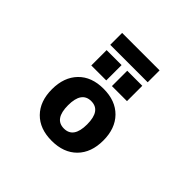

<svg xmlns="http://www.w3.org/2000/svg" viewBox="-213 -1170 1427 1427"><g transform="rotate(45 500.0 -457.0)"><path d="M402.3 -261.7Q402.3 -117.2 502.9 -117.2Q603.5 -117.2 603.5 -261.2Q603.5 -405.3 502.9 -405.3Q402.3 -405.3 402.3 -261.7ZM305.7 -461.9Q377 -535.2 502.9 -535.2Q628.9 -535.2 701.2 -461.4Q773.4 -387.7 773.4 -261.2Q773.4 -134.8 701.2 -61.5Q628.9 11.7 502.9 11.7Q377 11.7 305.2 -61.5Q233.4 -134.8 233.4 -261.2Q233.4 -387.7 305.7 -461.9ZM306.6 -800.8V-925.8H700.2V-800.8ZM315.4 -592.8V-753.9H472.7V-592.8ZM532.2 -592.8V-753.9H690.4V-592.8Z"/></g></svg>

Font: Gen Shin Gothic Monospace Heavy
Style: Bold
Weight: 800
Designer: [Source Han Sans]
Ryoko NISHIZUKA  (kana & ideographs); Paul D. Hunt (Latin, Greek & Cyrillic); Wenlong ZHANG  (bopomofo
Version: Version 1.002.20150607